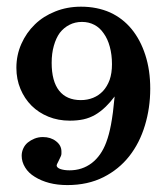

<svg xmlns="http://www.w3.org/2000/svg" viewBox="-20 -529 494 566"><path d="M422.9 -267.6Q422.9 -210.9 407.2 -159.2Q391.6 -107.4 361.1 -68.6Q330.6 -29.8 285.2 -6.8Q238.8 16.6 178.7 16.6Q149.4 16.6 125.2 10.3Q101.1 3.9 82.5 -7.8Q64 -19 54.2 -35.2Q43.9 -51.8 43.9 -69.8Q43.9 -81.1 48.6 -91.3Q53.2 -101.6 62 -108.9Q70.3 -115.7 81.8 -120.4Q93.3 -125 106.4 -125Q129.4 -125 145 -112.8Q161.1 -100.6 161.1 -82.5V-76.2Q161.1 -72.8 159.7 -69.3Q158.2 -65.9 156.2 -61.8Q154.3 -57.6 151.4 -51.8Q147 -43.9 147 -41.5Q147 -35.2 156.7 -31.2Q168 -26.9 185.1 -26.9Q222.2 -26.9 250.5 -48.3Q278.3 -69.8 293 -108.9Q297.9 -122.1 301 -134Q304.2 -146 307.1 -161.1Q310.1 -176.8 313 -198.7Q314.9 -217.3 317.9 -244.6Q304.7 -227.1 292 -214.8Q276.4 -199.7 260.3 -190.4Q244.1 -181.2 226.1 -177.2Q208 -173.3 186 -173.3Q151.4 -173.3 122.6 -185.1Q93.8 -196.8 73 -217.5Q52.2 -238.3 40.3 -266.8Q28.3 -295.4 28.3 -329.1Q28.3 -366.7 43 -399.7Q57.6 -432.6 82.8 -457Q107.9 -481.4 142.6 -495.1Q177.7 -509.3 218.8 -509.3Q266.1 -509.3 304.7 -492.2Q341.8 -475.1 367.9 -443.4Q394 -411.6 408.4 -366.9Q422.9 -322.3 422.9 -267.6ZM303.2 -293.5Q310.1 -313.5 310.1 -339.8Q310.1 -367.7 303.7 -391.1Q297.4 -414.6 285.6 -430.7Q274.4 -447.3 258.1 -455.8Q241.7 -464.4 221.7 -464.4Q201.2 -464.4 184.6 -455.8Q168 -447.3 156.2 -432.1Q145 -416.5 138.7 -394Q132.3 -371.6 132.3 -343.8Q132.3 -289.6 154.3 -261.7Q176.3 -233.9 218.3 -233.9Q237.8 -233.9 254.6 -240.7Q271.5 -247.6 283.7 -260.7Q295.9 -273.9 303.2 -293.5Z"/></svg>

Font: RIT Rachana
Style: Bold
Weight: 700
Designer: Hussain KH
Version: 1.5.2